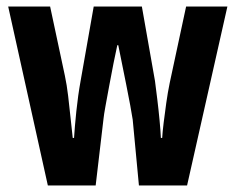

<svg xmlns="http://www.w3.org/2000/svg" viewBox="-20 -566 719 586"><path d="M385 -201Q383 -215 377.5 -244.5Q372 -274 365 -309Q358 -344 351.5 -376Q345 -408 341 -428H338Q333 -406 326.5 -373Q320 -340 313.5 -305Q307 -270 302 -242.5Q297 -215 296 -204L272 0H126L5 -546H133L178 -335Q184 -307 188 -273Q192 -239 195.5 -205Q199 -171 202 -145H206Q208 -178 213 -226.5Q218 -275 226 -319L266 -546H413L453 -319Q456 -296 460 -263.5Q464 -231 467 -199Q470 -167 471 -145H475Q476 -163 479.5 -191.5Q483 -220 487.5 -252Q492 -284 498 -313L548 -546H674L551 0H404Z"/></svg>

Font: Noto Sans Sinhala UI ExtraCondensed
Style: Bold
Weight: 700
Width: 2
Designer: Jelle Bosma - Monotype Design Team
Foundry: Monotype Imaging Inc.
Version: Version 2.006; ttfautohint (v1.8.4.7-5d5b)